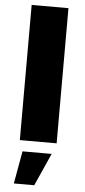

<svg xmlns="http://www.w3.org/2000/svg" viewBox="-64 -776 463 1050"><g transform="rotate(5 167.5 -251.5)"><path d="M66 -742H268V0H66ZM86 60H246L166 239H54Z"/></g></svg>

Font: Gontserrat ExtraBold
Style: Regular
Weight: 800
Designer: Julieta Ulanovsky
Foundry: Julieta Ulanovsky
Version: Version 6.001